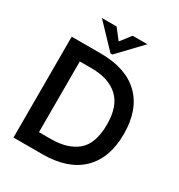

<svg xmlns="http://www.w3.org/2000/svg" viewBox="-220 -1113 1171 1258"><g transform="rotate(30 365.0 -484.0)"><path d="M71 0V-763H290Q482 -763 584 -664Q686 -565 686 -381Q686 -198 583.5 -99Q481 0 289 0ZM288 -114Q415 -114 487 -174.5Q559 -235 559 -381Q559 -519 487.5 -584Q416 -649 288 -649H198V-114ZM360 -795H346L181 -968H292L353 -890L414 -968H525Z"/></g></svg>

Font: Open Sauce One SemiBold
Style: Regular
Weight: 600
Designer: Alfredo Marco Pradil
Foundry: Creative Sauce Fz LLC
Version: Version 1.477